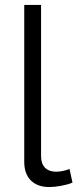

<svg xmlns="http://www.w3.org/2000/svg" viewBox="-20 -750 313 776"><path d="M78 -95C78 -31 116 6 179 6C206 6 248 -1 273 -12L261 -67C244 -60 222 -56 207 -56C168 -56 146 -79 146 -118V-730H78Z"/></svg>

Font: Raleway Reg
Style: Regular
Weight: 400
Designer: Matt McInerney, Pablo Impallari, Rodrigo Fuenzalida
Foundry: Matt McInerney, Pablo Impallari, Rodrigo Fuenzalida
Version: Version 3.00 July 28, 2015